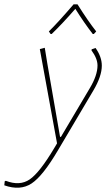

<svg xmlns="http://www.w3.org/2000/svg" viewBox="-111 -678 510 892"><path d="M124 -520 116 -532Q158 -573 231 -658H249Q298 -580 336 -532L325 -520H320Q281 -570 239 -637Q180 -569 129 -520ZM97 -456 109 -382 168 -42H172L306 -268Q342 -328 342 -374Q342 -406 314 -444L315 -449L333 -455Q362 -414 362 -373Q362 -324 323 -258L159 19Q88 140 35.5 174.5Q-17 209 -91 183L-89 164L-84 162Q-19 187 27 155.5Q73 124 141 10L154 -12L74 -450Z"/></svg>

Font: Alegreya Sans Thin
Style: Italic
Weight: 100
Italic angle: -7°
Designer: Juan Pablo del Peral
Foundry: Huerta Tipografica
Version: Version 2.007